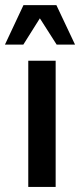

<svg xmlns="http://www.w3.org/2000/svg" viewBox="-45 -740 317 760"><path d="M66.9 0V-499.5H175.3V0ZM-25.4 -563.5 47.9 -719.7H178.2L252 -563.5H179.2L112.8 -667.5L47.4 -563.5Z"/></svg>

Font: Pontano Sans
Style: Bold
Weight: 700
Designer: Vernon Adams
Foundry: Vernon Adams
Version: Version 2.001